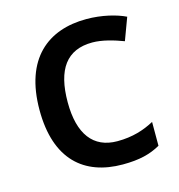

<svg xmlns="http://www.w3.org/2000/svg" viewBox="-88 -627 667 716"><g transform="rotate(-15 245.0 -269.5)"><path d="M300 10C365 10 407 -1 446 -23V-115C407 -94 362 -79 303 -79C210 -79 161 -144 161 -267C161 -394 208 -459 307 -459C345 -459 389 -446 426 -432L458 -518C423 -535 368 -549 308 -549C160 -549 52 -465 52 -266C52 -75 151 10 300 10Z"/></g></svg>

Font: Noto Sans Devanagari UI Medium
Style: Regular
Weight: 500
Designer: Jelle Bosma - Monotype Design Team
Foundry: Monotype Imaging Inc.
Version: Version 2.004